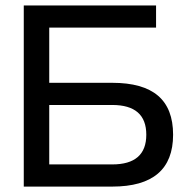

<svg xmlns="http://www.w3.org/2000/svg" viewBox="-20 -690 705 710"><path d="M67.9 0V-669.9H557.1V-587.9H162.1V-383.8H395Q508.3 -383.8 564.2 -336.2Q620.1 -288.6 620.1 -191.9Q620.1 0 395 0ZM162.1 -82H395Q521 -82 521 -191.9Q521 -301.8 395 -301.8H162.1Z"/></svg>

Font: LT Wave Text
Style: Regular
Weight: 400
Designer: Daniel Lyons
Version: Version 2.5 (Glyphs App)